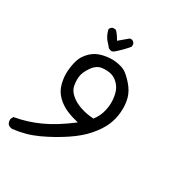

<svg xmlns="http://www.w3.org/2000/svg" viewBox="-155 -387 796 824"><g transform="rotate(30 243.0 25.0)"><path d="M13.7 320.3Q1 319.3 -6.8 312.5Q-14.6 302.7 -13.7 287.1L-6.8 273.4Q55.7 262.7 114.7 235.8Q173.8 209 244.1 155.3Q213.9 148.4 185.5 136.7Q157.2 125 133.8 102.5Q110.4 80.1 102.1 47.4Q93.8 14.6 96.2 -15.6Q98.6 -45.9 106.4 -70.8Q114.3 -95.7 137.2 -118.2Q160.2 -140.6 194.3 -147.9Q228.5 -155.3 256.8 -151.4Q285.2 -147.5 301.8 -138.2Q318.4 -128.9 343.3 -101.1Q368.2 -73.2 376.5 -42.5Q384.8 -11.7 381.8 24.9Q378.9 61.5 364.7 93.3Q350.6 125 320.8 159.7Q291 194.3 241.2 227.5Q191.4 260.7 134.3 287.1Q77.1 313.5 13.7 320.3ZM293.9 107.4Q314.5 81.1 321.3 50.8Q328.1 20.5 325.7 -5.4Q323.2 -31.2 315.9 -48.3Q308.6 -65.4 294.4 -78.6Q280.3 -91.8 262.7 -96.7Q245.1 -101.6 218.8 -99.1Q192.4 -96.7 171.9 -67.4Q151.4 -38.1 149.9 -13.2Q148.4 11.7 153.3 31.2Q158.2 50.8 178.2 67.9Q198.2 85 228.5 95.2Q258.8 105.5 293.9 107.4ZM200.2 -187.5 191.4 -198.2Q165 -223.6 158.2 -257.8Q162.1 -267.6 171.9 -271.5H184.6Q194.3 -267.6 214.8 -232.4L257.8 -268.6H268.6Q278.3 -264.6 282.2 -254.9V-242.2Q270.5 -227.5 255.4 -212.4Q240.2 -197.3 228 -187Q215.8 -176.8 200.2 -187.5Z"/></g></svg>

Font: NaikaiFont
Style: Regular
Weight: 400
Version: Version 1.67